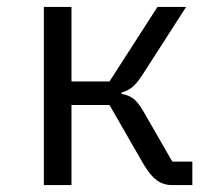

<svg xmlns="http://www.w3.org/2000/svg" viewBox="-20 -536 640 556"><path d="M107 -516H187V-300H297L436 -516H519L393 -320Q376 -294 363 -283.5Q350 -273 332 -268V-264Q352 -261 366 -250.5Q380 -240 395 -214L479 -68H537V0H479Q453 0 434 -14Q415 -28 396 -60L297 -232H187V0H107Z"/></svg>

Font: PlemolJP35 Console
Style: Regular
Weight: 400
Version: v2.0.3; ttfautohint (v1.8.4.7-5d5b-dirty) -l 6 -r 45 -G 200 